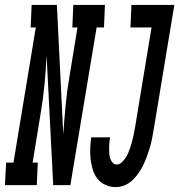

<svg xmlns="http://www.w3.org/2000/svg" viewBox="-80 -755 731 783"><path d="M-60 0 -55 -92H-25L66 -643H45L49 -735H152L178 -207Q182 -266 187.5 -324.5Q193 -383 203 -441L236 -643H215L219 -735H348L344 -643H314L207 0H137L110 -528Q107 -469 101.5 -410.5Q96 -352 86 -294L53 -92H74L70 0ZM392 8Q370 8 350 -1Q330 -10 317.5 -26Q305 -42 298.5 -63Q292 -84 289.5 -106Q287 -128 288 -150.5Q289 -173 292 -195H369Q367 -184 366 -173.5Q365 -163 365 -152Q365 -141 365.5 -130.5Q366 -120 369 -110Q372 -100 379 -92Q386 -84 396 -84Q407 -84 416 -92.5Q425 -101 431.5 -110.5Q438 -120 442.5 -130.5Q447 -141 450.5 -151.5Q454 -162 457 -172.5Q460 -183 462.5 -194Q465 -205 467 -215.5Q469 -226 471 -237L538 -643H452L456 -735H631L546 -222Q543 -204 539.5 -186.5Q536 -169 530.5 -151Q525 -133 518.5 -115.5Q512 -98 504 -81.5Q496 -65 485 -49Q474 -33 459.5 -19.5Q445 -6 427.5 1Q410 8 392 8Z"/></svg>

Font: Iosevka Curly Slab SmBdEx
Style: Italic
Weight: 600
Width: 7
Italic angle: -9°
Monospace: yes
Designer: Belleve Invis
Foundry: Belleve Invis
Version: Version 11.1.0; ttfautohint (v1.8.3)